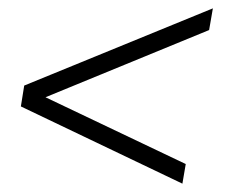

<svg xmlns="http://www.w3.org/2000/svg" viewBox="-20 -502 540 460"><path d="M417 -62 30 -247 38 -297 490 -482 481 -430 89 -269 425 -109Z"/></svg>

Font: Spectral
Style: Italic
Weight: 400
Italic angle: -10°
Designer: Jean-Baptiste Levee
Foundry: Production Type
Version: Version 2.001